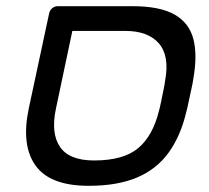

<svg xmlns="http://www.w3.org/2000/svg" viewBox="-20 -591 677 621"><path d="M267 10Q142 10 95 -55.5Q48 -121 73 -240L139 -548Q141 -558 149 -564.5Q157 -571 167 -571H408Q497 -571 544.5 -544Q592 -517 605.5 -464.5Q619 -412 605 -335Q604 -325 599 -303Q594 -281 589.5 -259Q585 -237 582 -227Q564 -151 525.5 -97.5Q487 -44 423.5 -17Q360 10 267 10ZM284 -72Q379 -72 426.5 -111.5Q474 -151 494 -232Q497 -242 501 -262Q505 -282 509 -301Q513 -320 514 -330Q529 -410 494 -450.5Q459 -491 385 -491H214L161 -240Q144 -160 174 -116Q204 -72 284 -72Z"/></svg>

Font: Rubik
Style: Italic
Weight: 400
Italic angle: -12°
Designer: Hubert and Fischer
Foundry: Hubert and Fischer
Version: Version 2.300;gftools[0.9.30]